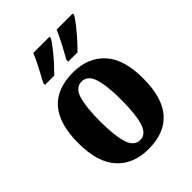

<svg xmlns="http://www.w3.org/2000/svg" viewBox="-222 -876 996 996"><g transform="rotate(-45 276.0 -378.0)"><path d="M275 10Q164 10 101 -59.5Q38 -129 38 -270Q38 -549 278 -549Q387 -549 450.5 -480Q514 -411 514 -270Q514 -129 453.5 -59.5Q393 10 275 10ZM277 -54Q320 -54 337.5 -109Q355 -164 355 -270Q355 -376 337.5 -430Q320 -484 276 -484Q232 -484 215 -430Q198 -376 198 -270Q198 -164 215.5 -109Q233 -54 277 -54ZM300 -619Q319 -653 340 -692.5Q361 -732 375 -766H493V-756Q484 -739 461.5 -710.5Q439 -682 413.5 -653.5Q388 -625 368 -606H300ZM130 -619Q149 -653 169.5 -692.5Q190 -732 204 -766H323V-756Q313 -739 291 -710.5Q269 -682 243 -653.5Q217 -625 198 -606H130Z"/></g></svg>

Font: Noto Serif Hebrew Condensed ExtraBold
Style: Regular
Weight: 800
Width: 3
Designer: Monotype Design Team
Foundry: Monotype Imaging Inc.
Version: Version 2.004; ttfautohint (v1.8.4.7-5d5b)